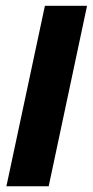

<svg xmlns="http://www.w3.org/2000/svg" viewBox="-20 -652 327 672"><path d="M137.2 -631.8H284.7L150.4 0H2.4Z"/></svg>

Font: Viking Open Sans
Style: Bold Italic
Weight: 700
Italic angle: -12°
Foundry: Ascender Corporation
Version: Version 2.000